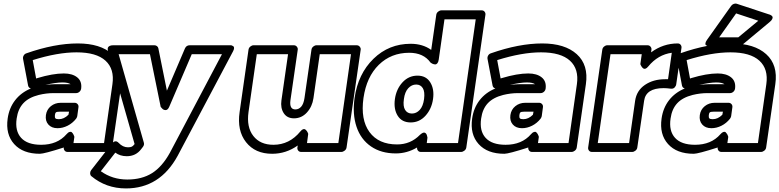

<svg xmlns="http://www.w3.org/2000/svg" viewBox="-20 -825 4360 1074"><path d="M22.9 -162.1Q31.2 -221.2 64.7 -264.4Q98.1 -307.6 152.8 -330.1Q140.1 -333.5 137.2 -346.2L108.9 -496.1Q107.4 -506.3 112.8 -515.1Q118.2 -523.9 127.9 -526.9Q285.2 -582 415 -582Q541.5 -582 608.2 -522Q674.8 -461.9 659.2 -354L607.9 0Q606.4 10.7 597.4 17.8Q588.4 24.9 579.1 24.9H357.9Q347.2 24.9 341.3 17.1Q335.4 9.3 336.9 0Q227.1 35.2 203.1 35.2Q107.9 35.2 59.1 -19.3Q10.3 -73.7 22.9 -162.1ZM73.2 -162.1Q63 -92.8 98.1 -54Q133.3 -15.1 210 -15.1Q300.8 -15.1 352.1 -74.2Q360.8 -84.5 368.9 -86.9Q377 -89.4 381.6 -85Q386.2 -80.6 389.6 -75Q393.1 -69.3 394.5 -64.5L396 -59.1L391.1 -24.9H562L608.9 -354Q621.1 -439 570.1 -485.6Q519 -532.2 408.2 -532.2Q301.8 -532.2 163.1 -488.8L182.1 -386.2Q185.1 -386.2 189 -388.2Q275.4 -414.1 336.9 -414.1Q384.8 -414.1 411.9 -392.3Q439 -370.6 434.1 -330.1Q432.6 -318.8 424.3 -311.5Q416 -304.2 405.8 -304.2H280.8Q238.8 -304.2 196.8 -293.9Q140.6 -279.8 110.6 -247.6Q80.6 -215.3 73.2 -162.1ZM233.9 -350.1Q268.1 -354 288.1 -354H375Q360.4 -363.8 329.1 -363.8Q293 -363.8 233.9 -350.1ZM236.8 -181.2Q241.2 -212.4 264.6 -231.2Q288.1 -250 319.8 -250H397.9Q407.2 -250 413.8 -242.9Q420.4 -235.8 418.9 -225.1L412.1 -174.8Q410.2 -167 405.8 -161.1Q385.7 -135.7 358.2 -121.8Q330.6 -107.9 301.8 -107.9Q268.6 -107.9 250.5 -128.4Q232.4 -148.9 236.8 -181.2ZM287.1 -181.2Q285.6 -168 290 -163.1Q294.4 -158.2 309.1 -158.2Q337.9 -158.2 362.8 -183.1L366.2 -200.2H313Q297.9 -200.2 293.2 -196.5Q288.6 -192.9 287.1 -181.2Z M489.7 127 605 -21Q625 -45.4 643.6 -25.9Q667 -1 695.8 -1Q710 -1 717.3 -4.6Q724.6 -8.3 731 -17.1L732.9 -19L585 -537.1Q584.5 -538.6 583.7 -540.8Q583 -543 582.5 -549.1Q582 -555.2 584.2 -559.8Q586.4 -564.5 593.5 -568.1Q600.6 -571.8 612.8 -571.8H843.8Q852.1 -571.8 858.2 -566.9Q864.3 -562 865.7 -555.2L913.6 -317.9L1014.6 -554.2Q1022.5 -571.8 1041 -571.8H1264.6Q1264.6 -571.3 1268.6 -571.8Q1272.5 -572.3 1277.1 -570.6Q1281.7 -568.8 1285.6 -565.9Q1289.6 -563 1289.3 -555.7Q1289.1 -548.3 1283.7 -538.1L973.6 46.9Q874 229 684.6 229Q573.2 229 490.7 160.2Q484.4 154.3 484.1 144.8Q483.9 135.3 489.7 127ZM543.9 132.8Q608.9 179.2 691.9 179.2Q773.4 179.2 830.3 143.6Q887.2 107.9 930.7 28.8L1221.7 -522H1052.7L926.8 -228Q918.9 -209.5 907 -209.2Q895 -209 887.2 -217.8L878.9 -227.1L818.8 -522H643.6L784.7 -26.9Q788.1 -15.1 779.8 -3.9L770 8.8Q740.2 48.8 689 48.8Q651.9 48.8 625 28.8Z M1320.3 -198.2 1370.1 -546.9Q1371.6 -557.6 1380.4 -564.7Q1389.2 -571.8 1398.4 -571.8H1623.5Q1634.3 -571.8 1640.6 -563.7Q1647 -555.7 1645.5 -546.9L1604.5 -263.2Q1598.1 -212.9 1632.3 -212.9Q1650.9 -212.9 1664.6 -228Q1678.2 -243.2 1683.1 -275.9L1722.2 -546.9Q1723.6 -557.6 1732.4 -564.7Q1741.2 -571.8 1750.5 -571.8H1975.1Q1985.8 -571.8 1992.4 -563.7Q1999 -555.7 1997.6 -546.9L1918.5 0Q1917 10.7 1907.7 17.8Q1898.4 24.9 1889.2 24.9H1664.6Q1653.8 24.9 1647.9 17.1Q1642.1 9.3 1643.6 0L1645.5 -11.2Q1580.1 35.2 1502.4 35.2Q1407.2 35.2 1356.2 -29.8Q1305.2 -94.7 1320.3 -198.2ZM1370.1 -198.2Q1358.4 -113.8 1397 -64.5Q1435.5 -15.1 1509.3 -15.1Q1599.1 -15.1 1660.2 -89.8Q1668.5 -100.1 1675.8 -102.3Q1683.1 -104.5 1688 -100.6Q1692.9 -96.7 1696.8 -91.3Q1700.7 -85.9 1702.1 -81.1L1704.1 -76.2L1697.3 -24.9H1872.6L1943.4 -522H1768.6L1733.4 -275.9Q1726.6 -228.5 1696.8 -195.8Q1667 -163.1 1624.5 -163.1Q1585.9 -163.1 1567.1 -192.1Q1548.3 -221.2 1554.2 -263.2L1591.3 -522H1416.5Z M1963.4 -276.9Q1982.9 -412.1 2069.1 -496.1Q2155.3 -580.1 2277.3 -580.1Q2344.2 -580.1 2392.1 -545.9L2420.4 -742.2Q2421.9 -752.9 2430.9 -760Q2439.9 -767.1 2449.2 -767.1H2674.3Q2685.1 -767.1 2690.9 -759.3Q2696.8 -751.5 2695.3 -742.2L2588.4 0Q2586.9 10.7 2577.6 17.8Q2568.4 24.9 2559.1 24.9H2334Q2323.7 24.9 2317.9 17.6Q2312 10.3 2313 0Q2256.8 33.2 2194.3 33.2Q2111.8 33.2 2054.9 -6.1Q1998 -45.4 1974.4 -115.7Q1950.7 -186 1963.4 -276.9ZM2013.2 -276.9Q1996.1 -155.3 2046.9 -86.2Q2097.7 -17.1 2201.2 -17.1Q2276.9 -17.1 2329.1 -70.8Q2346.7 -86.4 2356 -82.8Q2365.2 -79.1 2368.2 -67.4L2371.1 -55.2L2367.2 -24.9H2542L2641.1 -716.8H2466.3L2434.1 -491.2Q2432.1 -478 2426.8 -471.4Q2421.4 -464.8 2415 -464.8Q2408.7 -464.8 2402.6 -467Q2396.5 -469.2 2392.6 -472.2L2388.2 -475.1Q2349.1 -529.8 2269 -529.8Q2168 -529.8 2099.1 -462.6Q2030.3 -395.5 2013.2 -276.9ZM2189 -271Q2196.8 -326.7 2231.4 -364.3Q2266.1 -401.9 2315.4 -401.9Q2363.8 -401.9 2387 -364Q2410.2 -326.2 2402.3 -271Q2394.5 -215.8 2360.4 -178Q2326.2 -140.1 2277.3 -140.1Q2228 -140.1 2204.6 -177.5Q2181.2 -214.8 2189 -271ZM2239.3 -271Q2233.4 -230.5 2246.1 -210.2Q2258.8 -189.9 2284.2 -189.9Q2309.1 -189.9 2327.9 -210.2Q2346.7 -230.5 2352.1 -271Q2357.4 -312 2345 -332Q2332.5 -352.1 2308.1 -352.1Q2282.7 -352.1 2263.7 -331.5Q2244.6 -311 2239.3 -271Z M2621.1 -162.1Q2629.4 -221.2 2662.8 -264.4Q2696.3 -307.6 2751 -330.1Q2738.3 -333.5 2735.4 -346.2L2707 -496.1Q2705.6 -506.3 2710.9 -515.1Q2716.3 -523.9 2726.1 -526.9Q2883.3 -582 3013.2 -582Q3139.6 -582 3206.3 -522Q3272.9 -461.9 3257.3 -354L3206.1 0Q3204.6 10.7 3195.6 17.8Q3186.5 24.9 3177.2 24.9H2956.1Q2945.3 24.9 2939.5 17.1Q2933.6 9.3 2935.1 0Q2825.2 35.2 2801.3 35.2Q2706.1 35.2 2657.2 -19.3Q2608.4 -73.7 2621.1 -162.1ZM2671.4 -162.1Q2661.1 -92.8 2696.3 -54Q2731.4 -15.1 2808.1 -15.1Q2898.9 -15.1 2950.2 -74.2Q2959 -84.5 2967 -86.9Q2975.1 -89.4 2979.7 -85Q2984.4 -80.6 2987.8 -75Q2991.2 -69.3 2992.7 -64.5L2994.1 -59.1L2989.3 -24.9H3160.2L3207 -354Q3219.2 -439 3168.2 -485.6Q3117.2 -532.2 3006.3 -532.2Q2899.9 -532.2 2761.2 -488.8L2780.3 -386.2Q2783.2 -386.2 2787.1 -388.2Q2873.5 -414.1 2935.1 -414.1Q2982.9 -414.1 3010 -392.3Q3037.1 -370.6 3032.2 -330.1Q3030.8 -318.8 3022.5 -311.5Q3014.2 -304.2 3003.9 -304.2H2878.9Q2836.9 -304.2 2794.9 -293.9Q2738.8 -279.8 2708.7 -247.6Q2678.7 -215.3 2671.4 -162.1ZM2832 -350.1Q2866.2 -354 2886.2 -354H2973.1Q2958.5 -363.8 2927.2 -363.8Q2891.1 -363.8 2832 -350.1ZM2835 -181.2Q2839.4 -212.4 2862.8 -231.2Q2886.2 -250 2918 -250H2996.1Q3005.4 -250 3012 -242.9Q3018.6 -235.8 3017.1 -225.1L3010.3 -174.8Q3008.3 -167 3003.9 -161.1Q2983.9 -135.7 2956.3 -121.8Q2928.7 -107.9 2899.9 -107.9Q2866.7 -107.9 2848.6 -128.4Q2830.6 -148.9 2835 -181.2ZM2885.3 -181.2Q2883.8 -168 2888.2 -163.1Q2892.6 -158.2 2907.2 -158.2Q2936 -158.2 2960.9 -183.1L2964.4 -200.2H2911.1Q2896 -200.2 2891.4 -196.5Q2886.7 -192.9 2885.3 -181.2Z M3270 0 3349.1 -546.9Q3350.6 -557.6 3359.1 -564.7Q3367.7 -571.8 3377 -571.8H3602.1Q3612.8 -571.8 3619.1 -563.7Q3625.5 -555.7 3624 -546.9L3622.1 -532.2Q3689.5 -582 3771 -582Q3781.7 -582 3787.6 -574.2Q3793.5 -566.4 3792 -557.1L3762.7 -354Q3761.7 -344.2 3753.7 -335.7Q3745.6 -327.1 3731 -329.1Q3709.5 -332 3691.9 -332Q3592.8 -332 3583 -261.2L3544.9 0Q3543.5 10.7 3534.4 17.8Q3525.4 24.9 3516.1 24.9H3291Q3280.3 24.9 3274.4 17.1Q3268.6 9.3 3270 0ZM3323.7 -24.9H3499L3532.7 -261.2Q3541 -318.4 3587.6 -350.1Q3634.3 -381.8 3699.7 -381.8H3716.8L3737.8 -529.8Q3660.6 -519.5 3606 -453.1Q3597.7 -442.9 3590.3 -440.7Q3583 -438.5 3578.1 -442.4Q3573.2 -446.3 3569.3 -451.7Q3565.4 -457 3563.5 -461.9L3562 -466.8L3569.8 -522H3395Z M3680.7 -162.1Q3689 -221.2 3722.4 -264.4Q3755.9 -307.6 3810.5 -330.1Q3797.9 -333.5 3794.9 -346.2L3766.6 -496.1Q3765.1 -506.3 3770.5 -515.1Q3775.9 -523.9 3785.6 -526.9Q3942.9 -582 4072.8 -582Q4199.2 -582 4265.9 -522Q4332.5 -461.9 4316.9 -354L4265.6 0Q4264.2 10.7 4255.1 17.8Q4246.1 24.9 4236.8 24.9H4015.6Q4004.9 24.9 3999 17.1Q3993.2 9.3 3994.6 0Q3884.8 35.2 3860.8 35.2Q3765.6 35.2 3716.8 -19.3Q3668 -73.7 3680.7 -162.1ZM3731 -162.1Q3720.7 -92.8 3755.9 -54Q3791 -15.1 3867.7 -15.1Q3958.5 -15.1 4009.8 -74.2Q4018.6 -84.5 4026.6 -86.9Q4034.7 -89.4 4039.3 -85Q4043.9 -80.6 4047.4 -75Q4050.8 -69.3 4052.2 -64.5L4053.7 -59.1L4048.8 -24.9H4219.7L4266.6 -354Q4278.8 -439 4227.8 -485.6Q4176.8 -532.2 4065.9 -532.2Q3959.5 -532.2 3820.8 -488.8L3839.8 -386.2Q3842.8 -386.2 3846.7 -388.2Q3933.1 -414.1 3994.6 -414.1Q4042.5 -414.1 4069.6 -392.3Q4096.7 -370.6 4091.8 -330.1Q4090.3 -318.8 4082 -311.5Q4073.7 -304.2 4063.5 -304.2H3938.5Q3896.5 -304.2 3854.5 -293.9Q3798.3 -279.8 3768.3 -247.6Q3738.3 -215.3 3731 -162.1ZM3891.6 -350.1Q3925.8 -354 3945.8 -354H4032.7Q4018.1 -363.8 3986.8 -363.8Q3950.7 -363.8 3891.6 -350.1ZM3894.5 -181.2Q3898.9 -212.4 3922.4 -231.2Q3945.8 -250 3977.5 -250H4055.7Q4064.9 -250 4071.5 -242.9Q4078.1 -235.8 4076.7 -225.1L4069.8 -174.8Q4067.9 -167 4063.5 -161.1Q4043.5 -135.7 4015.9 -121.8Q3988.3 -107.9 3959.5 -107.9Q3926.3 -107.9 3908.2 -128.4Q3890.1 -148.9 3894.5 -181.2ZM3935.5 -603 4069.8 -792Q4074.7 -799.3 4084 -803Q4093.3 -806.6 4100.6 -804.2L4282.7 -744.1Q4284.2 -743.7 4286.9 -742.9Q4289.6 -742.2 4294.4 -738.8Q4299.3 -735.4 4301.3 -731Q4303.2 -726.6 4299.8 -718.8Q4296.4 -710.9 4285.6 -702.1L4130.9 -573.2Q4121.6 -565.9 4112.8 -565.9H3952.6Q3952.6 -566.4 3948 -565.7Q3943.4 -564.9 3938.2 -567.1Q3933.1 -569.3 3929 -572.3Q3924.8 -575.2 3926 -583.3Q3927.2 -591.3 3935.5 -603ZM3944.8 -181.2Q3943.4 -168 3947.8 -163.1Q3952.1 -158.2 3966.8 -158.2Q3995.6 -158.2 4020.5 -183.1L4023.9 -200.2H3970.7Q3955.6 -200.2 3950.9 -196.5Q3946.3 -192.9 3944.8 -181.2ZM4002.9 -616.2H4109.9L4221.7 -709L4097.7 -750Z"/></svg>

Font: Trueno Black Outline
Style: Italic
Weight: 900
Width: 6
Designer: Julieta Ulanovsky
Foundry: Julieta Ulanovsky
Version: Version 3.001b | FøM Fix